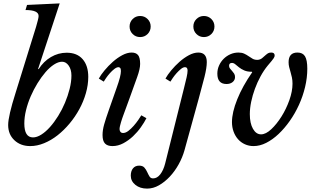

<svg xmlns="http://www.w3.org/2000/svg" viewBox="-20 -849 1857 1129"><path d="M204 -444 207 -442Q236 -488 279.5 -513.5Q323 -539 372 -539Q433 -539 466 -501Q499 -463 499 -397Q499 -350 485 -301Q471 -252 446.5 -207Q422 -162 389 -122.5Q356 -83 318.5 -53.5Q281 -24 239.5 -7Q198 10 158 10Q101 10 64.5 -24.5Q28 -59 28 -114Q28 -140 39 -187.5Q50 -235 71 -301L192 -691Q197 -709 202 -727.5Q207 -746 207 -755Q207 -790 130 -790L139 -820L331 -829ZM174 -41Q197 -41 223 -57.5Q249 -74 274 -102Q299 -130 322 -167Q345 -204 362 -244.5Q379 -285 389.5 -326.5Q400 -368 400 -405Q400 -440 384 -463Q368 -486 345 -486Q323 -486 297.5 -469.5Q272 -453 247.5 -424.5Q223 -396 200.5 -359.5Q178 -323 160.5 -282.5Q143 -242 133 -201Q123 -160 123 -123Q123 -41 174 -41Z M665 -330Q679 -369 685 -393Q691 -417 691 -431Q691 -445 686.5 -449.5Q682 -454 677 -454Q666 -454 652.5 -443.5Q639 -433 626.5 -419Q614 -405 604 -390.5Q594 -376 590 -369L561 -387Q573 -409 595 -435.5Q617 -462 643.5 -485.5Q670 -509 699 -524.5Q728 -540 754 -540Q779 -540 791.5 -525.5Q804 -511 804 -473Q804 -444 786.5 -395.5Q769 -347 741 -269L704 -168Q702 -163 698.5 -152.5Q695 -142 691.5 -130.5Q688 -119 685.5 -108Q683 -97 683 -90Q683 -81 688 -74Q693 -67 704 -67Q719 -67 735 -79.5Q751 -92 766 -109Q781 -126 793 -143.5Q805 -161 811 -171L841 -154Q829 -130 808.5 -101Q788 -72 762 -47.5Q736 -23 705 -6.5Q674 10 641 10Q612 10 597.5 -5Q583 -20 583 -55Q583 -84 592.5 -117.5Q602 -151 620 -202ZM742 -693Q742 -719 760 -737Q778 -755 804 -755Q830 -755 848 -737Q866 -719 866 -693Q866 -667 848 -649Q830 -631 804 -631Q778 -631 760 -649Q742 -667 742 -693Z M1062 -331Q1072 -370 1077.5 -395Q1083 -420 1083 -434Q1083 -454 1068 -454Q1057 -454 1044 -443.5Q1031 -433 1018.5 -419Q1006 -405 996 -390.5Q986 -376 982 -369L953 -387Q965 -409 987 -435.5Q1009 -462 1035.5 -485.5Q1062 -509 1091 -524.5Q1120 -540 1146 -540Q1196 -540 1196 -484Q1196 -451 1182.5 -397Q1169 -343 1148 -267L1065 34Q1053 77 1030.5 117.5Q1008 158 978.5 189.5Q949 221 915 240.5Q881 260 845 260Q803 260 776 238Q749 216 749 184Q749 157 762 141Q775 125 798 125Q819 125 829 136.5Q839 148 845.5 162.5Q852 177 859 188.5Q866 200 880 200Q904 200 922.5 176Q941 152 951 113ZM1117 -693Q1117 -719 1135 -737Q1153 -755 1179 -755Q1205 -755 1223 -737Q1241 -719 1241 -693Q1241 -667 1223 -649Q1205 -631 1179 -631Q1153 -631 1135 -649Q1117 -667 1117 -693Z M1700 -357Q1700 -377 1696.5 -393.5Q1693 -410 1688.5 -425Q1684 -440 1680.5 -454Q1677 -468 1677 -483Q1677 -540 1729 -540Q1760 -540 1773.5 -518Q1787 -496 1787 -445Q1787 -392 1774 -337.5Q1761 -283 1738 -232.5Q1715 -182 1684 -138Q1653 -94 1618 -61Q1583 -28 1545.5 -9Q1508 10 1471 10Q1444 10 1420.5 -0.5Q1397 -11 1380 -30Q1363 -49 1353.5 -75Q1344 -101 1344 -131Q1344 -188 1375 -265Q1406 -342 1463 -424L1461 -427Q1434 -427 1416 -435Q1398 -443 1385.5 -453Q1373 -463 1363.5 -471Q1354 -479 1344 -479Q1327 -479 1327 -462Q1327 -453 1332.5 -446Q1338 -439 1344.5 -432Q1351 -425 1356.5 -416.5Q1362 -408 1362 -396Q1362 -378 1348 -366.5Q1334 -355 1312 -355Q1258 -355 1258 -416Q1258 -441 1268 -463.5Q1278 -486 1295 -503Q1312 -520 1334.5 -530Q1357 -540 1382 -540Q1402 -540 1416 -533.5Q1430 -527 1442 -518.5Q1454 -510 1465.5 -503.5Q1477 -497 1493 -497Q1512 -497 1527 -512Q1548 -531 1555.5 -535.5Q1563 -540 1575 -540Q1595 -540 1595 -523Q1595 -519 1594 -516Q1593 -513 1589.5 -507Q1586 -501 1577.5 -491Q1569 -481 1554 -463Q1531 -435 1512 -400Q1493 -365 1479 -327Q1465 -289 1457 -250.5Q1449 -212 1449 -178Q1449 -124 1467.5 -91.5Q1486 -59 1515 -59Q1543 -59 1575 -89Q1607 -119 1635 -163.5Q1663 -208 1681.5 -260Q1700 -312 1700 -357Z"/></svg>

Font: SVN-Libre Baskerville
Style: Italic
Weight: 400
Italic angle: -14°
Designer: Pablo Impallari, Rodrigo Fuenzalida
Foundry: Pablo Impallari, Rodrigo Fuenzalida
Version: Version 1.000; ttfautohint (v1.8.4)